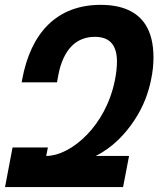

<svg xmlns="http://www.w3.org/2000/svg" viewBox="-40 -763 662 783"><path d="M-19.5 0H461.9L486.3 -127H350.1C418.5 -160.6 470.7 -216.3 507.3 -271.5C547.4 -332 564.9 -386.2 575.2 -433.6C583.5 -472.2 585.9 -502 585.9 -528.3C585.9 -586.4 574.2 -628.9 554.2 -661.1C519.5 -716.3 457 -743.2 370.6 -743.2C190.9 -743.2 85 -627.9 50.3 -438L48.3 -427.2H192.4L197.8 -456.5C207.5 -509.8 227.5 -550.3 252.9 -575.7C278.3 -601.1 311 -612.8 346.7 -612.8C408.2 -612.8 437 -578.6 437 -511.2C437 -489.7 434.1 -463.4 428.7 -436.5C409.7 -341.3 365.2 -266.1 315.4 -214.4C262.7 -159.7 201.7 -127.4 148.4 -127L155.3 -161.6H11.2Z"/></svg>

Font: Hack
Style: Bold Oblique
Weight: 700
Italic angle: -12°
Monospace: yes
Designer: Christopher Simpkins
Foundry: Christopher Simpkins
Version: Version 2.010